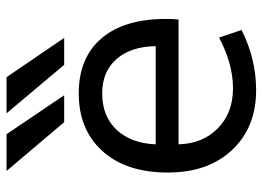

<svg xmlns="http://www.w3.org/2000/svg" viewBox="-129 -669 810 592"><g transform="rotate(-90 276.0 -373.0)"><path d="M127 -227.5Q128.9 -153.3 176.3 -106.4Q223.6 -59.6 299.8 -59.6Q375 -59.6 456.1 -102.5L479.5 -33.2Q390.6 11.7 293.9 11.7Q179.7 11.7 109.9 -62Q40 -135.7 40 -260.7Q40 -388.7 106 -461.9Q171.9 -535.2 284.2 -535.2Q393.6 -535.2 453.6 -465.3Q513.7 -395.5 513.7 -265.6Q513.7 -243.2 511.7 -227.5ZM127 -297.9H429.7Q428.7 -374 390.1 -418.5Q351.6 -462.9 284.2 -462.9Q212.9 -462.9 171.4 -418Q129.9 -373 127 -297.9ZM372.1 -580.1 222.7 -757.8H334L455.1 -580.1ZM195.3 -580.1 44.9 -757.8H158.2L278.3 -580.1Z"/></g></svg>

Font: Gen Shin Gothic Regular
Style: Regular
Weight: 400
Designer: [Source Han Sans]
Ryoko NISHIZUKA  (kana & ideographs); Paul D. Hunt (Latin, Greek & Cyrillic); Wenlong ZHANG  (bopomofo
Version: Version 1.002.20150607